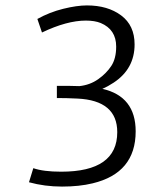

<svg xmlns="http://www.w3.org/2000/svg" viewBox="-20 -686 600 709"><path d="M206 -52Q413 -52 413 -198Q413 -315 266 -322Q226 -324 190 -324V-369H231Q252 -369 273 -368Q312 -372 342.5 -393.5Q373 -415 391 -442.5Q409 -470 409 -514Q409 -577 352 -601Q330 -610 297 -610Q227 -610 135 -566L118 -616Q163 -641 213.5 -653.5Q264 -666 301 -666Q378 -666 427.5 -629Q477 -592 477 -522Q477 -432 400 -381Q379 -367 358 -358Q481 -330 481 -201Q481 -47 322 -9Q273 3 209 3Q145 3 87 -13L103 -65Q140 -52 206 -52Z"/></svg>

Font: Antic
Style: Regular
Weight: 400
Version: Version 1.0002